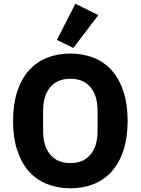

<svg xmlns="http://www.w3.org/2000/svg" viewBox="-20 -997 754 1029"><path d="M357 12Q288 12 231 -11Q174 -34 134 -79.5Q94 -125 72 -192.5Q50 -260 50 -349Q50 -438 72 -505.5Q94 -573 134 -618.5Q174 -664 231 -687Q288 -710 357 -710Q426 -710 483 -687Q540 -664 580 -618.5Q620 -573 642 -505.5Q664 -438 664 -349Q664 -260 642 -192.5Q620 -125 580 -79.5Q540 -34 483 -11Q426 12 357 12ZM357 -123Q426 -123 464.5 -168Q503 -213 503 -297V-401Q503 -485 464.5 -530Q426 -575 357 -575Q288 -575 249.5 -530Q211 -485 211 -401V-297Q211 -213 249.5 -168Q288 -123 357 -123ZM373 -740 285 -783 384 -977 507 -916Z"/></svg>

Font: IBM Plex Sans Hebrew
Style: Bold
Weight: 700
Designer: Mike Abbink, Paul van der Laan, Pieter van Rosmalen, Yanek Iontef
Foundry: Bold Monday
Version: Version 1.2